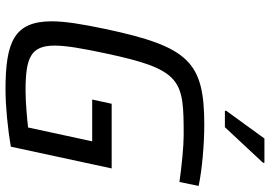

<svg xmlns="http://www.w3.org/2000/svg" viewBox="-158 -790 957 680"><g transform="rotate(90 320.0 -450.5)"><path d="M373 -774V-769H431L557 -904V-909H471ZM298 8C356 8 438 0 500 -11L577 -368H348L333 -299H481L432 -72C399 -68 339 -63 302 -63C185 -63 142 -81 142 -166C142 -207 152 -264 169 -344C227 -619 264 -623 460 -623C499 -623 569 -616 625 -608L639 -676C583 -688 492 -696 423 -696C200 -696 146 -642 83 -345C66 -264 56 -203 56 -156C56 -23 128 8 298 8Z"/></g></svg>

Font: Saira UNSAM
Style: Italic
Weight: 400
Italic angle: -12°
Designer: Hector Gatti with collaboration of the Omnibus-Type team
Foundry: Omnibus-Type
Version: Version 0.072;PS 000.072;hotconv 1.0.88;makeotf.lib2.5.64775